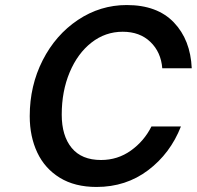

<svg xmlns="http://www.w3.org/2000/svg" viewBox="-20 -734 781 762"><path d="M98 -273Q98 -394 149.5 -495Q201 -596 289.5 -655Q378 -714 483 -714Q604 -714 670 -645Q736 -576 741 -463H624Q619 -527 577 -567.5Q535 -608 467 -608Q398 -608 343 -565Q288 -522 256.5 -447Q225 -372 225 -279Q225 -195 264.5 -147Q304 -99 381 -99Q447 -99 499.5 -136.5Q552 -174 581 -232H698Q656 -125 568 -58.5Q480 8 363 8Q277 8 217.5 -28.5Q158 -65 128 -128.5Q98 -192 98 -273Z"/></svg>

Font: Be Vietnam SemiBold
Style: Italic
Weight: 600
Italic angle: -9.556°
Designer: Gabriel Lam
Foundry: TypeRant
Version: Version 3.000